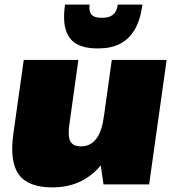

<svg xmlns="http://www.w3.org/2000/svg" viewBox="-20 -800 756 833"><path d="M280 -253Q274 -206 286 -185.5Q298 -165 331 -165Q372 -165 397 -197Q422 -229 430 -292L516 -377L508 -319Q486 -158 408.5 -72.5Q331 13 207 13Q102 13 61.5 -43Q21 -99 38 -220L83 -540H320ZM627 0H429L409 -139L465 -540H703ZM398 -590Q351 -590 316.5 -607Q282 -624 267 -665.5Q252 -707 262 -780H369Q366 -758 371.5 -745.5Q377 -733 389 -728Q401 -723 417 -723H427Q454 -723 470.5 -736.5Q487 -750 491 -780H598Q589 -713 564 -671Q539 -629 500 -609.5Q461 -590 408 -590Z"/></svg>

Font: Pathway Extreme SemiCondensed Black
Style: Italic
Weight: 900
Width: 4
Italic angle: -8°
Version: Version 1.001;gftools[0.9.26]